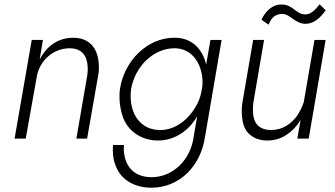

<svg xmlns="http://www.w3.org/2000/svg" viewBox="-20 -646 1562 895"><path d="M387 -296 336 0H386L439 -302C441 -313 441 -324 441 -335C441 -385 423 -470 321 -470C250 -470 197 -430 165 -369L180 -460H128L48 0H100L151 -286C163 -362 227 -421 305 -421C382 -421 389 -357 389 -323C389 -314 388 -305 387 -296Z M507 30C506 39 506 47 506 56C506 83 511 110 523 136C546 189 603 229 686 229C815 229 916 130 936 -10L1013 -460H961L941 -345C937 -362 931 -379 923 -394C899 -439 856 -470 795 -470C794 -470 792 -470 791 -470C668 -470 559 -364 539 -230C537 -217 537 -204 537 -192C537 -163 542 -134 552 -103C572 -42 632 9 717 9C778 9 831 -19 871 -64C881 -76 890 -89 899 -103L883 -10C869 102 783 180 687 180C589 180 557 109 557 46C557 40 558 35 558 30ZM591 -230C609 -337 696 -421 793 -421C794 -421 796 -421 797 -421C867 -419 909 -365 921 -299C923 -287 924 -276 924 -264C924 -256 924 -249 923 -242L918 -214C914 -196 908 -178 899 -161C863 -91 799 -40 728 -40C694 -40 666 -49 644 -67C600 -102 589 -155 589 -199C589 -209 590 -219 591 -230Z M1199 -554 1232 -531C1240 -552 1256 -580 1292 -581C1293 -581 1294 -581 1295 -581C1333 -581 1354 -537 1401 -535C1402 -535 1404 -535 1405 -535C1444 -535 1475 -565 1498 -598L1470 -626C1451 -602 1431 -580 1406 -579C1405 -579 1404 -579 1402 -579C1360 -579 1345 -625 1294 -625C1293 -625 1291 -625 1290 -625C1249 -625 1215 -591 1199 -554ZM1366 0H1419L1498 -460H1446L1396 -170C1389 -149 1380 -130 1368 -111C1339 -68 1296 -40 1245 -40C1244 -40 1242 -40 1241 -40C1162 -42 1159 -105 1159 -137C1159 -147 1160 -157 1161 -168L1211 -460H1160L1109 -162C1107 -150 1107 -138 1107 -127C1107 -109 1109 -89 1114 -68C1125 -27 1162 9 1226 9C1260 9 1290 0 1316 -18C1342 -35 1364 -58 1381 -86Z"/></svg>

Font: Jost Light
Style: Italic
Weight: 300
Italic angle: -5°
Version: Version 3.710